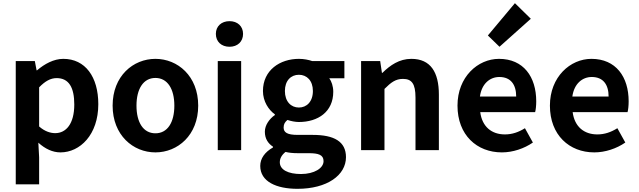

<svg xmlns="http://www.w3.org/2000/svg" viewBox="-20 -944 4014 1207"><path d="M79 215H226V45L221 -47C264 -8 311 14 360 14C483 14 598 -97 598 -289C598 -461 516 -574 378 -574C318 -574 260 -542 213 -502H210L199 -560H79ZM327 -107C297 -107 261 -118 226 -149V-395C264 -434 298 -453 336 -453C413 -453 447 -394 447 -287C447 -165 395 -107 327 -107Z M957 14C1097 14 1226 -94 1226 -280C1226 -466 1097 -574 957 -574C817 -574 688 -466 688 -280C688 -94 817 14 957 14ZM957 -106C881 -106 838 -174 838 -280C838 -385 881 -454 957 -454C1033 -454 1076 -385 1076 -280C1076 -174 1033 -106 957 -106Z M1349 0H1496V-560H1349ZM1423 -650C1473 -650 1508 -682 1508 -731C1508 -779 1473 -811 1423 -811C1372 -811 1337 -779 1337 -731C1337 -682 1372 -650 1423 -650Z M1850 243C2037 243 2155 157 2155 44C2155 -54 2081 -96 1946 -96H1851C1785 -96 1763 -112 1763 -142C1763 -165 1772 -177 1787 -190C1811 -182 1837 -177 1859 -177C1979 -177 2075 -241 2075 -367C2075 -402 2064 -433 2050 -452H2145V-560H1943C1920 -568 1890 -574 1859 -574C1740 -574 1633 -503 1633 -372C1633 -306 1669 -253 1708 -225V-221C1674 -197 1645 -158 1645 -116C1645 -70 1667 -41 1696 -22V-17C1645 12 1616 52 1616 99C1616 198 1718 243 1850 243ZM1859 -268C1810 -268 1771 -305 1771 -372C1771 -437 1809 -474 1859 -474C1909 -474 1947 -437 1947 -372C1947 -305 1908 -268 1859 -268ZM1872 150C1791 150 1739 123 1739 76C1739 53 1750 31 1775 11C1795 16 1819 19 1853 19H1921C1981 19 2014 29 2014 69C2014 113 1956 150 1872 150Z M2250 0H2397V-385C2438 -426 2467 -448 2513 -448C2568 -448 2592 -418 2592 -331V0H2739V-349C2739 -490 2687 -574 2566 -574C2490 -574 2433 -534 2384 -486H2381L2370 -560H2250Z M3135 14C3204 14 3275 -10 3330 -48L3280 -138C3240 -113 3200 -99 3154 -99C3071 -99 3011 -147 2999 -239H3344C3348 -252 3351 -279 3351 -307C3351 -461 3271 -574 3117 -574C2984 -574 2856 -461 2856 -280C2856 -95 2978 14 3135 14ZM2997 -337C3008 -418 3060 -460 3119 -460C3191 -460 3225 -412 3225 -337ZM3120 -650 3317 -826 3217 -924 3047 -721Z M3716 14C3785 14 3856 -10 3911 -48L3861 -138C3821 -113 3781 -99 3735 -99C3652 -99 3592 -147 3580 -239H3925C3929 -252 3932 -279 3932 -307C3932 -461 3852 -574 3698 -574C3565 -574 3437 -461 3437 -280C3437 -95 3559 14 3716 14ZM3578 -337C3589 -418 3641 -460 3700 -460C3772 -460 3806 -412 3806 -337Z"/></svg>

Font: Source Han Sans JP
Style: Bold
Weight: 700
Designer: Ryoko NISHIZUKA 西塚涼子 (kana, bopomofo & ideographs); Paul D. Hunt (Latin, Greek & Cyrillic); Sandoll Communications 산돌커뮤니
Foundry: Adobe
Version: Version 2.002;hotconv 1.0.116;makeotfexe 2.5.65601